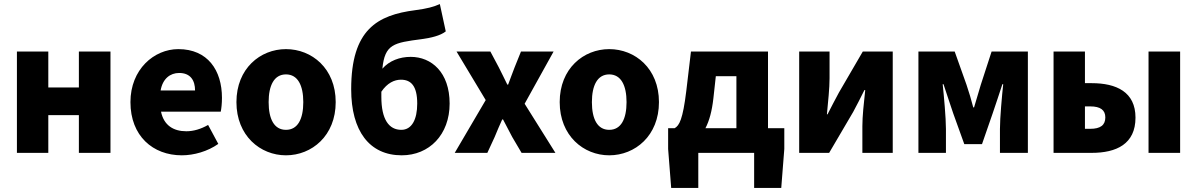

<svg xmlns="http://www.w3.org/2000/svg" viewBox="-20 -750 5873 942"><path d="M63 0H217V-185H367V0H522V-497H367V-321H217V-497H63Z M872 12C931 12 999 -7 1051 -44L1001 -137C966 -117 930 -106 894 -106C831 -106 784 -135 770 -202H1063C1066 -216 1069 -242 1069 -270C1069 -405 999 -509 855 -509C736 -509 620 -410 620 -249C620 -83 730 12 872 12ZM768 -306C778 -364 815 -392 859 -392C915 -392 937 -355 937 -306Z M1383 12C1510 12 1627 -84 1627 -249C1627 -414 1510 -509 1383 -509C1257 -509 1140 -414 1140 -249C1140 -84 1257 12 1383 12ZM1383 -113C1325 -113 1298 -166 1298 -249C1298 -331 1325 -385 1383 -385C1441 -385 1468 -331 1468 -249C1468 -166 1441 -113 1383 -113Z M1851 -275C1851 -284 1851 -292 1851 -300C1880 -343 1915 -359 1947 -359C1996 -359 2027 -329 2027 -242C2027 -163 2000 -113 1949 -113C1888 -113 1851 -164 1851 -275ZM1951 12C2086 12 2186 -89 2186 -242C2186 -395 2097 -471 1995 -471C1941 -471 1890 -452 1856 -413C1868 -534 1912 -540 2049 -558C2094 -564 2141 -575 2167 -596L2138 -730C2106 -716 2077 -708 2017 -700C1832 -676 1703 -606 1703 -312C1703 -108 1792 12 1951 12Z M2211 0H2371L2407 -78C2419 -107 2431 -136 2444 -164H2448C2463 -136 2478 -106 2493 -78L2539 0H2705L2554 -241L2696 -497H2536L2505 -420C2495 -393 2483 -363 2473 -335H2469C2455 -363 2441 -393 2427 -420L2386 -497H2220L2363 -259Z M2969 12C3096 12 3213 -84 3213 -249C3213 -414 3096 -509 2969 -509C2843 -509 2726 -414 2726 -249C2726 -84 2843 12 2969 12ZM2969 -113C2911 -113 2884 -166 2884 -249C2884 -331 2911 -385 2969 -385C3027 -385 3054 -331 3054 -249C3054 -166 3027 -113 2969 -113Z M3480 -267 3492 -376H3593V-121H3441C3460 -157 3473 -205 3480 -267ZM3406 0H3680V172H3813L3828 -19V-121H3748V-497H3370L3347 -303C3330 -164 3313 -134 3290 -121H3258V-19L3273 172H3406Z M3901 0H4048L4166 -201C4181 -229 4205 -275 4221 -308H4225C4218 -243 4211 -180 4211 -131V0H4360V-497H4213L4096 -296C4081 -267 4056 -222 4040 -189H4037C4043 -253 4050 -316 4050 -366V-497H3901Z M4486 0H4621V-117C4621 -172 4611 -281 4605 -337H4609C4623 -293 4643 -236 4657 -193L4711 -43H4798L4850 -193C4864 -236 4884 -292 4898 -337H4902C4896 -281 4886 -172 4886 -117V0H5023V-497H4845L4792 -334C4781 -296 4770 -261 4759 -223H4755C4745 -261 4735 -296 4722 -334L4664 -497H4486Z M5149 0H5336C5457 0 5551 -43 5551 -173C5551 -299 5457 -342 5336 -342H5303V-497H5149ZM5303 -118V-228H5329C5379 -228 5403 -210 5403 -174C5403 -136 5379 -118 5329 -118ZM5615 0H5770V-497H5615Z"/></svg>

Font: DAIFUKU Sans
Style: Bold
Weight: 700
Designer: Original font ‘Source Han Sans JP’ : Paul D. Hunt
Foundry: Daifuku
Version: Version 1.000